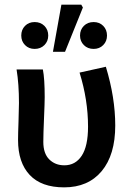

<svg xmlns="http://www.w3.org/2000/svg" viewBox="-20 -788 561 820"><path d="M253.9 12.2Q156.7 12.2 106.9 -40.8Q57.1 -93.8 57.1 -189.9Q57.1 -216.8 59.1 -269.5Q61 -322.3 61 -348.1Q61 -429.2 50.8 -491.2H163.1Q170.9 -452.1 170.9 -373Q170.9 -351.1 168 -283.2Q165 -215.3 165 -182.1Q165 -132.3 190.4 -107.2Q215.8 -82 254.9 -82Q302.2 -82 329.1 -123Q356 -164.1 356 -247.1Q356 -361.3 319.8 -478L432.1 -502.9Q472.2 -371.1 472.2 -252Q472.2 -126.5 414.3 -57.1Q356.4 12.2 253.9 12.2ZM127.9 -579.1Q103 -579.1 86.9 -595.5Q70.8 -611.8 70.8 -636.2Q70.8 -661.1 86.9 -677.5Q103 -693.8 127.9 -693.8Q153.3 -693.8 169.7 -677.5Q186 -661.1 186 -636.2Q186 -611.8 169.7 -595.5Q153.3 -579.1 127.9 -579.1ZM379.9 -579.1Q354.5 -579.1 338.1 -595.5Q321.8 -611.8 321.8 -636.2Q321.8 -661.1 338.1 -677.5Q354.5 -693.8 379.9 -693.8Q404.8 -693.8 420.9 -677.5Q437 -661.1 437 -636.2Q437 -611.8 420.9 -595.5Q404.8 -579.1 379.9 -579.1ZM206.1 -566.9 242.2 -768.1H327.1L334 -755.9L257.8 -566.9Z"/></svg>

Font: Source Sans 3 Semibold
Style: Regular
Weight: 600
Designer: Paul D. Hunt
Foundry: Adobe
Version: Version 3.052;hotconv 1.1.0;makeotfexe 2.6.0